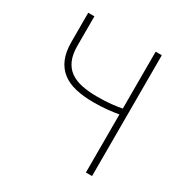

<svg xmlns="http://www.w3.org/2000/svg" viewBox="-167 -862 964 999"><g transform="rotate(30 315.5 -363.0)"><path d="M484 -349V0H521V-726H484V-384Q458 -379 421 -375Q384 -371 338 -371Q286 -371 244.5 -379.5Q203 -388 174.5 -408.5Q146 -429 131 -463.5Q116 -498 116 -550V-726H79V-550Q79 -491 96.5 -450Q114 -409 147 -383.5Q180 -358 227.5 -347Q275 -336 334 -336Q382 -336 419 -340Q456 -344 484 -349Z"/></g></svg>

Font: Spoqa Han Sans Neo Thin
Style: Regular
Weight: 100
Designer: [Spoqa Han Sans Neo] Dong-huui Kim  Younghwa Kang  Yujin Lee  [Noto Sans] Ryoko NISHIZUKA  (kana & ideographs); Paul D. 
Foundry: Spoqa (http://www.spoqa-han-sans.com)
Version: Version 1.100;hotconv 1.0.109;makeotfexe 2.5.65596